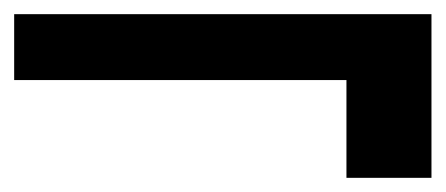

<svg xmlns="http://www.w3.org/2000/svg" viewBox="-29 -456 629 271"><path d="M460 -205V-343H-9V-436H580V-205Z"/></svg>

Font: DM Sans 18pt SemiBold
Style: Regular
Weight: 600
Designer: Colophon Foundry, Jonny Pinhorn
Foundry: Colophon Foundry
Version: Version 4.004;gftools[0.9.30]